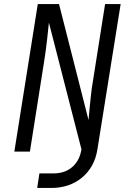

<svg xmlns="http://www.w3.org/2000/svg" viewBox="-20 -750 640 950"><path d="M164 180 175 108H244Q301 108 337.5 76.5Q374 45 383 -11L222 -638Q219 -608 213 -554Q207 -500 199 -450L128 0H51L167 -730H272L418 -156Q420 -178 423 -210.5Q426 -243 430 -279.5Q434 -316 440 -350L500 -730H577L462 -11Q448 77 386 128.5Q324 180 233 180Z"/></svg>

Font: JetBrains Mono NL Light
Style: Italic
Weight: 300
Italic angle: -9°
Designer: Philipp Nurullin, Konstantin Bulenkov
Foundry: JetBrains
Version: Version 2.304; ttfautohint (v1.8.4.7-5d5b)